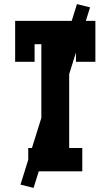

<svg xmlns="http://www.w3.org/2000/svg" viewBox="-20 -837 540 938"><path d="M118 0V-114H182V-621H149V-535H54V-735H446V-535H351V-621H318V-114H382V0ZM144 81 80 65 356 -817 420 -801Z"/></svg>

Font: Iosevka Curly Slab Heavy
Style: Regular
Weight: 900
Monospace: yes
Designer: Belleve Invis
Foundry: Belleve Invis
Version: Version 22.1.2; ttfautohint (v1.8.4)